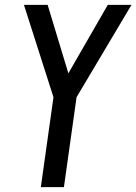

<svg xmlns="http://www.w3.org/2000/svg" viewBox="-20 -770 561 790"><path d="M148 0 200 -370 78.5 -750H176L272 -433H241L423.5 -750H521L295 -370L243 0Z"/></svg>

Font: Mohave Light Medium
Style: Italic
Weight: 500
Italic angle: -8°
Version: Version 2.003